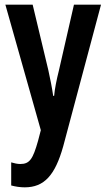

<svg xmlns="http://www.w3.org/2000/svg" viewBox="-20 -563 456 823"><path d="M3 -543 155 -5 143 41C121 119 107 140 67 140C55 140 41 137 28 133V232C47 237 66 240 86 240C169 240 216 189 251 64L413 -543H297L233 -263C222 -219 215 -184 212 -152H208C203 -187 195 -227 187 -263L120 -543Z"/></svg>

Font: Noto Sans Myanmar UI ExtraCondensed SemiBold
Style: Regular
Weight: 600
Width: 2
Designer: Monotype Design Team
Foundry: Monotype Imaging Inc.
Version: Version 2.103